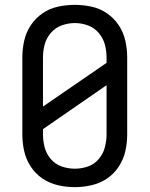

<svg xmlns="http://www.w3.org/2000/svg" viewBox="-20 -763 616 791"><path d="M288 8Q323 8 357.5 0Q392 -8 421 -27.5Q450 -47 469.5 -77Q489 -107 496.5 -141Q504 -175 504 -210V-525Q504 -560 496.5 -594.5Q489 -629 469.5 -658.5Q450 -688 421 -708Q392 -728 357.5 -735.5Q323 -743 288 -743Q253 -743 218.5 -735.5Q184 -728 155 -708Q126 -688 106.5 -658.5Q87 -629 79.5 -594.5Q72 -560 72 -525V-210Q72 -175 79.5 -141Q87 -107 106.5 -77Q126 -47 155 -27.5Q184 -8 218.5 0Q253 8 288 8ZM288 -68Q261 -68 234.5 -77Q208 -86 189.5 -107.5Q171 -129 164 -156Q157 -183 157 -210V-231L419 -412V-210Q419 -183 412 -156Q405 -129 386.5 -107.5Q368 -86 342 -77Q316 -68 288 -68ZM157 -324V-525Q157 -553 164 -579.5Q171 -606 189.5 -627.5Q208 -649 234.5 -658.5Q261 -668 288 -668Q316 -668 342 -658.5Q368 -649 386.5 -627.5Q405 -606 412 -579.5Q419 -553 419 -525V-504Z"/></svg>

Font: Iosevka Sparkle
Style: Regular
Weight: 400
Designer: Belleve Invis
Foundry: Belleve Invis
Version: Version 4.5.0; ttfautohint (v1.8.3)